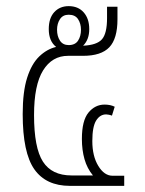

<svg xmlns="http://www.w3.org/2000/svg" viewBox="-20 -606 472 626"><path d="M208 0Q130 0 92 -54Q54 -108 54 -234Q54 -307 68.5 -352.5Q83 -398 108 -422Q133 -446 163 -453Q139 -472 139 -511Q139 -547 157 -566.5Q175 -586 204 -586Q235 -586 253 -565.5Q271 -545 271 -511Q271 -477 251 -457Q296 -459 312.5 -478Q329 -497 329 -547V-584H363V-543Q363 -480 336.5 -452Q310 -424 251 -424H202Q150 -424 120.5 -376.5Q91 -329 91 -231Q91 -124 120 -79Q149 -34 213 -34H283Q264 -57 255.5 -87Q247 -117 247 -153Q247 -213 268.5 -239Q290 -265 321 -265Q340 -265 354 -258L345 -229Q340 -231 334.5 -232Q329 -233 326 -233Q306 -233 293.5 -213Q281 -193 281 -146Q281 -97 300.5 -65Q320 -33 347 -33H385V0ZM204 -459Q225 -459 234.5 -473.5Q244 -488 244 -509Q244 -529 234.5 -543.5Q225 -558 204 -558Q185 -558 175.5 -543.5Q166 -529 166 -509Q166 -488 175.5 -473.5Q185 -459 204 -459Z"/></svg>

Font: Noto Sans Thai Cond ExtLt
Style: Regular
Weight: 200
Width: 3
Designer: Monotype Design Team
Foundry: Monotype Imaging Inc.
Version: Version 2.002; ttfautohint (v1.8.4.7-5d5b)